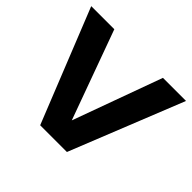

<svg xmlns="http://www.w3.org/2000/svg" viewBox="-159 -909 1117 1117"><g transform="rotate(45 400.0 -350.0)"><path d="M790 -700 510 0H290L10 -700H200L400 -150L600 -700Z"/></g></svg>

Font: Goli Bold
Style: Regular
Weight: 700
Designer: jaikishan Patel
Foundry: MagicType
Version: Version 1.000